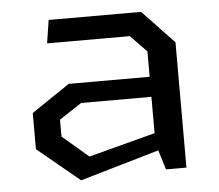

<svg xmlns="http://www.w3.org/2000/svg" viewBox="-43 -562 707 620"><g transform="rotate(-5 310.0 -251.5)"><path d="M445.2 -86.2V-384.7L392.7 -438.8H124.7L136.3 -513.7H435.8L538 -406.2V0H471.8ZM59 -101.5V-218.8L182.8 -302.5H477.5V-237.5H217.5L144.8 -189.8V-135L229.2 -62.8L477.5 -128.2V-70.7L195.8 11.3Z"/></g></svg>

Font: Monaspace Krypton Var
Style: Regular
Weight: 400
Designer: Riley Cran and the Lettermatic Team
Version: Version 1.101 (Monaspace Krypton Var)